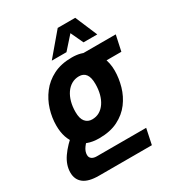

<svg xmlns="http://www.w3.org/2000/svg" viewBox="-237 -874 1066 1155"><g transform="rotate(-30 296.0 -297.0)"><path d="M224.4 -44Q134 -44 86.2 -96.3Q38.4 -148.6 38.4 -239.6Q38.4 -293.8 55.1 -348.2Q71.8 -402.6 106.4 -447.9Q141 -493.2 194.9 -520.6Q248.8 -548 323.6 -548Q387.4 -548 428.2 -520.6Q469 -493.2 488.7 -448.5Q508.4 -403.8 508.4 -351.8Q508.4 -298.2 492.9 -243.5Q477.4 -188.8 443.7 -143.8Q410 -98.8 355.8 -71.4Q301.6 -44 224.4 -44ZM244.8 -163.6Q273.8 -163.6 296.2 -176.7Q318.6 -189.8 334.7 -213.7Q350.8 -237.6 359.2 -269.5Q367.6 -301.4 367.6 -339Q367.6 -385.2 351.3 -406.8Q335 -428.4 304.4 -428.4Q275.8 -428.4 252.6 -415Q229.4 -401.6 213 -377.7Q196.6 -353.8 187.9 -321.9Q179.2 -290 179.2 -252.4Q179.2 -206.4 197.3 -185Q215.4 -163.6 244.8 -163.6ZM388.6 -428.4 377.8 -536H622.6L599.4 -428.4ZM110 150Q38.4 150 4.3 123.3Q-29.8 96.6 -29.8 48Q-29.8 -4.4 5 -54.9Q39.8 -105.4 103.2 -156.8L176.8 -94.2Q145.2 -66.6 127.5 -42.6Q109.8 -18.6 109.8 6Q109.8 23.8 122.7 33.1Q135.6 42.4 156.6 42.4H500L477.4 150ZM210.2 -591.4 339.6 -744.2H461.2L526.2 -591.4H430.6L382 -695.6H405.2L312.2 -591.4Z"/></g></svg>

Font: Geist Mono
Style: Italic
Weight: 400
Italic angle: -12°
Monospace: yes
Designer: Basement.studio, Andrés Briganti, Mateo Zaragoza
Foundry: Basement.studio, Vercel, Andrés Briganti, Guido Ferreyra, Mateo Zaragoza
Version: Version 1.500